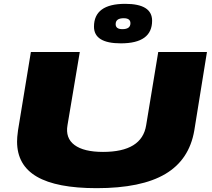

<svg xmlns="http://www.w3.org/2000/svg" viewBox="-20 -971 1104 1001"><path d="M484 10Q275 10 172 -50Q69 -110 69 -233Q69 -244 70 -257Q71 -270 74 -292L141 -700H396L332 -319Q320 -251 368.5 -215Q417 -179 517 -179Q720 -179 742 -318L805 -700H1059L993 -291Q967 -138 842 -64Q717 10 484 10ZM610 -745Q470 -745 470 -832Q470 -951 633 -951Q773 -951 773 -863Q773 -745 610 -745ZM618 -819Q660 -819 660 -850Q660 -876 625 -876Q583 -876 583 -845Q583 -819 618 -819Z"/></svg>

Font: Georama ExtraExtended ExtraBold
Style: Italic
Weight: 800
Width: 8
Italic angle: -9°
Designer: Jean-Baptiste Levee
Foundry: Production Type
Version: Version 1.000